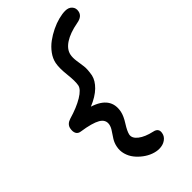

<svg xmlns="http://www.w3.org/2000/svg" viewBox="-317 -938 1255 1255"><g transform="rotate(-45 311.0 -310.5)"><path d="M358.9 226.1Q333 226.1 304.4 215.6Q275.9 205.1 249.8 185.5Q223.6 166 203.9 141.1Q184.1 116.2 175 84Q166 51.8 172.9 19Q178.2 -8.8 193.1 -32.7Q208 -56.6 222.2 -76.9Q236.3 -97.2 240.2 -117.2Q247.6 -157.2 208.3 -180.2Q168.9 -203.1 76.2 -216.8Q54.2 -219.7 45.4 -236.6Q36.6 -253.4 42 -280.8Q48.3 -313 87.9 -325.2Q167 -348.1 219.2 -379.6Q271.5 -411.1 277.8 -441.9Q284.2 -475.1 276.6 -542.7Q269 -610.4 276.9 -649.9Q283.7 -684.1 307.1 -716.1Q330.6 -748 362.1 -771.2Q393.6 -794.4 429.9 -812Q466.3 -829.6 500.7 -838.4Q535.2 -847.2 562 -847.2Q593.3 -847.2 609.9 -828.4Q626.5 -809.6 621.1 -783.2Q614.3 -743.7 560.1 -734.9Q483.4 -720.7 437.7 -690.9Q392.1 -661.1 383.8 -620.1Q378.9 -596.2 383.5 -563.5Q388.2 -530.8 392.1 -503.2Q396 -475.6 387.2 -424.8Q378.4 -385.3 340.8 -348.6Q303.2 -312 237.8 -285.2Q376.5 -241.2 353 -123Q346.2 -90.3 318.8 -47.4Q291.5 -4.4 286.1 21Q280.3 51.3 314.5 77.9Q348.6 104.5 410.2 118.2Q453.1 127 444.8 167Q440.4 192.9 416.5 209.5Q392.6 226.1 358.9 226.1Z"/></g></svg>

Font: Shantell Sans Irregular Bouncy
Style: Italic
Weight: 500
Italic angle: -11.31°
Designer: Stephen Nixon, Anya Danilova, Shantell Martin
Foundry: Arrow Type
Version: Version 1.006;[9816181b4]